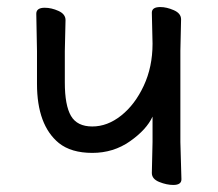

<svg xmlns="http://www.w3.org/2000/svg" viewBox="-20 -509 618 545"><path d="M472 16Q453 16 432 7.5Q411 -1 411 -18L413 -106V-178Q396 -141 349 -108Q302 -75 242 -75Q182 -75 147 -103Q85 -154 85 -271V-364L83 -470Q83 -487 107 -487Q126 -487 146 -478Q166 -469 166 -452L164 -364V-275Q164 -210 181.5 -180Q199 -150 242 -150Q285 -150 324 -181Q363 -212 388 -265.5Q413 -319 413 -385L411 -473Q411 -489 435 -489Q453 -489 473.5 -480Q494 -471 494 -454L492 -365V-106L495 0Q495 16 472 16Z"/></svg>

Font: LXGW WenKai TC
Style: Bold
Weight: 700
Designer: LXGW / Fontworks Inc.
Foundry: LXGW / Fontworks Inc.
Version: Version 1.330;April 28, 2024